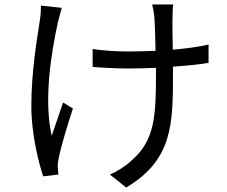

<svg xmlns="http://www.w3.org/2000/svg" viewBox="-20 -786 1016 858"><path d="M120 -310C120 -187 153 -58 173 2L241 -6L238 -40C237 -51 240 -69 243 -83C253 -132 283 -233 306 -301L262 -328C245 -279 225 -220 211 -179C175 -340 208 -545 239 -688C244 -707 251 -733 256 -751L163 -761C163 -743 162 -718 158 -695C146 -613 120 -470 120 -310ZM394 -487C437 -483 506 -480 553 -480C593 -480 635 -481 677 -483V-459C677 -270 673 -159 567 -68C542 -44 502 -19 471 -6L544 52C752 -72 753 -232 753 -459V-488C812 -492 867 -498 912 -505V-587C866 -576 810 -569 752 -564C751 -623 750 -687 751 -709C752 -730 751 -749 754 -766H660C664 -751 668 -729 670 -708C672 -683 674 -619 675 -559C634 -557 592 -556 552 -556C499 -556 437 -560 394 -567Z"/></svg>

Font: GenEiGothic-pro-Regular
Style: Regular
Weight: 400
Designer: Ryoko NISHIZUKA (kana & ideographs); Paul D. Hunt (Latin, Greek & Cyrillic); Wenlong ZHANG (bopomofo); Sandoll Communica
Foundry: Adobe Systems Incorporated; o_tamon
Version: Version 1.000.140830